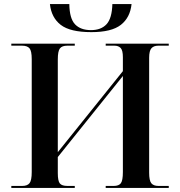

<svg xmlns="http://www.w3.org/2000/svg" viewBox="-20 -930 890 950"><path d="M36 0H350V-10H314Q286 -10 276 -22.5Q266 -35 266 -74V-153L588 -554V-79Q588 -37 578 -23.5Q568 -10 543 -10H503V0H815V-10H764Q740 -10 729 -23Q718 -36 718 -76V-644Q718 -679 729.5 -691.5Q741 -704 763 -704H815V-714H503V-704H546Q566 -704 577 -692.5Q588 -681 588 -647V-578L266 -177V-636Q266 -677 276.5 -690.5Q287 -704 313 -704H350V-714H36V-704H89Q115 -704 126 -691Q137 -678 137 -637V-79Q137 -37 126 -23.5Q115 -10 90 -10H36ZM432 -771Q532 -771 578 -807Q624 -843 631 -910H536Q534 -839 507 -810Q480 -781 430 -781Q379 -781 351.5 -809.5Q324 -838 323 -910H227Q234 -843 280.5 -807Q327 -771 432 -771Z"/></svg>

Font: Noto Serif Display Semi
Style: Regular
Weight: 600
Designer: Monotype Design Team
Foundry: Monotype Imaging Inc.
Version: Version 1.900